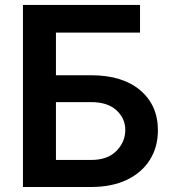

<svg xmlns="http://www.w3.org/2000/svg" viewBox="-20 -747 694 767"><path d="M71.7 0V-727.3H539.4V-616.8H203.5V-446.4H343.8Q469.1 -446.4 540 -386.5Q610.8 -326.7 610.8 -226.6Q610.8 -159.8 578.8 -108.7Q546.9 -57.5 487 -28.8Q427.2 0 343.8 0ZM203.5 -108H343.8Q409.8 -108 445.1 -144Q480.5 -180 480.5 -228Q480.5 -274.1 445.1 -306.6Q409.8 -339.1 343.8 -339.1H203.5Z"/></svg>

Font: Inter Zeller Semi Bold
Style: Regular
Weight: 600
Designer: Rasmus Andersson; Joe Bland
Foundry: zeller
Version: Version 3.015;git-dec3a8cb1